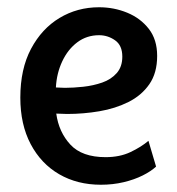

<svg xmlns="http://www.w3.org/2000/svg" viewBox="-20 -505 489 529"><path d="M258 4Q193 4 143 -25Q93 -54 64.5 -108Q36 -162 36 -236Q36 -315 65.5 -370.5Q95 -426 144 -455.5Q193 -485 253 -485Q294 -485 330.5 -470Q367 -455 390 -425.5Q413 -396 413 -351Q413 -304 391.5 -273Q370 -242 334 -224Q298 -206 254 -198.5Q210 -191 165 -191L135 -192Q142 -141 174 -106.5Q206 -72 271 -72Q310 -72 339.5 -86Q369 -100 389 -117L410 -46Q396 -33 373 -21.5Q350 -10 320.5 -3Q291 4 258 4ZM134 -264 159 -263Q182 -263 209.5 -266Q237 -269 261.5 -277.5Q286 -286 301.5 -303.5Q317 -321 317 -349Q317 -380 297 -394Q277 -408 253 -408Q219 -408 193 -388.5Q167 -369 151.5 -336Q136 -303 134 -264Z"/></svg>

Font: Kreon Light
Style: Regular
Weight: 400
Version: Version 2.002